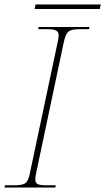

<svg xmlns="http://www.w3.org/2000/svg" viewBox="-29 -834 468 854"><path d="M125 -794H415L419 -814H129ZM-9 0H217L219 -10H176C139 -10 128 -16 128 -36C128 -45 130 -56 133 -70L254 -643C265 -693 274 -704 324 -704H367L369 -714H143L141 -704H184C223 -704 232 -694 232 -677C232 -669 230 -660 228 -649L104 -64C95 -21 86 -10 36 -10H-7Z"/></svg>

Font: Noto Serif Display Thin
Style: Italic
Weight: 100
Italic angle: -12°
Designer: Monotype Design Team
Foundry: Monotype Imaging Inc.
Version: Version 2.009